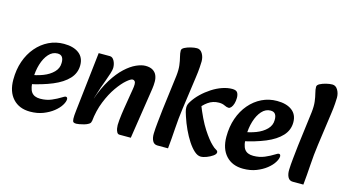

<svg xmlns="http://www.w3.org/2000/svg" viewBox="-79 -996 2371 1310"><g transform="rotate(15 1106.5 -340.5)"><path d="M186 16Q109 16 64.5 -32.5Q20 -81 20 -166Q20 -237 40.5 -296Q61 -355 98.5 -399Q136 -443 185.5 -467Q235 -491 292 -491Q359 -491 397.5 -462Q436 -433 436 -378Q436 -323 398 -282Q360 -241 290.5 -212Q221 -183 126 -163L113 -226Q166 -233 210 -250Q254 -267 281.5 -295Q309 -323 309 -360Q310 -386 300 -401Q290 -416 266 -416Q231 -416 204.5 -386.5Q178 -357 163.5 -309Q149 -261 149 -206Q149 -140 168 -113.5Q187 -87 230 -87Q274 -87 310 -102.5Q346 -118 371 -134Q379 -139 385.5 -142.5Q392 -146 397 -146Q403 -146 406 -141.5Q409 -137 409 -131Q409 -113 393.5 -88Q378 -63 348.5 -39.5Q319 -16 278 0Q237 16 186 16Z M817 10Q805 10 798.5 -2Q792 -14 790 -28Q788 -42 788 -51Q788 -65 790 -85.5Q792 -106 795 -129Q798 -152 801 -170L818 -274Q821 -294 824.5 -313Q828 -332 828 -349Q828 -363 822 -370Q816 -377 807 -377Q794 -377 765.5 -352.5Q737 -328 704.5 -282Q672 -236 646 -171.5Q620 -107 612 -29L582 -178Q612 -265 649.5 -324.5Q687 -384 726.5 -420.5Q766 -457 803 -473.5Q840 -490 868 -490Q900 -490 919.5 -478Q939 -466 947.5 -446Q956 -426 956 -402Q956 -376 952.5 -352.5Q949 -329 945 -303L897 10ZM512 14Q499 14 492.5 9.5Q486 5 485 -14Q484 -33 489 -75L536 -491H615Q634 -491 646 -469Q658 -447 658 -419Q658 -406 649.5 -378.5Q641 -351 629.5 -320.5Q618 -290 610 -267L584 -185L628 -191L611 -29Q610 -17 597 -9Q584 -1 566.5 4Q549 9 533.5 11.5Q518 14 512 14Z M1390 11Q1368 11 1344.5 -10Q1321 -31 1298.5 -65.5Q1276 -100 1256.5 -142Q1237 -184 1223 -227Q1219 -239 1214 -256Q1209 -273 1209 -289Q1209 -300 1212.5 -309.5Q1216 -319 1223 -330Q1243 -362 1273 -391Q1303 -420 1338.5 -443Q1374 -466 1410.5 -478.5Q1447 -491 1480 -491Q1508 -491 1517 -477Q1526 -463 1526 -440Q1526 -418 1520.5 -399.5Q1515 -381 1506 -370.5Q1497 -360 1488 -360Q1475 -360 1458 -368.5Q1441 -377 1417 -377Q1374 -377 1340 -352.5Q1306 -328 1287 -296L1298 -344Q1341 -234 1380.5 -173.5Q1420 -113 1449 -86Q1466 -69 1479 -62.5Q1492 -56 1492 -46Q1492 -33 1473.5 -20Q1455 -7 1431.5 2Q1408 11 1390 11ZM1086 14Q1062 14 1051 -7Q1040 -28 1041 -59Q1042 -93 1047 -140Q1052 -187 1057 -233L1088 -478Q1093 -521 1089 -553Q1085 -585 1078.5 -609.5Q1072 -634 1072 -653Q1072 -666 1090 -675.5Q1108 -685 1132.5 -691Q1157 -697 1176 -697Q1200 -697 1214.5 -673Q1229 -649 1229 -618Q1229 -608 1227 -576Q1225 -544 1219 -503L1187 -273Q1177 -201 1172.5 -128.5Q1168 -56 1161 14Z M1691 16Q1614 16 1569.5 -32.5Q1525 -81 1525 -166Q1525 -237 1545.5 -296Q1566 -355 1603.5 -399Q1641 -443 1690.5 -467Q1740 -491 1797 -491Q1864 -491 1902.5 -462Q1941 -433 1941 -378Q1941 -323 1903 -282Q1865 -241 1795.5 -212Q1726 -183 1631 -163L1618 -226Q1671 -233 1715 -250Q1759 -267 1786.5 -295Q1814 -323 1814 -360Q1815 -386 1805 -401Q1795 -416 1771 -416Q1736 -416 1709.5 -386.5Q1683 -357 1668.5 -309Q1654 -261 1654 -206Q1654 -140 1673 -113.5Q1692 -87 1735 -87Q1779 -87 1815 -102.5Q1851 -118 1876 -134Q1884 -139 1890.5 -142.5Q1897 -146 1902 -146Q1908 -146 1911 -141.5Q1914 -137 1914 -131Q1914 -113 1898.5 -88Q1883 -63 1853.5 -39.5Q1824 -16 1783 0Q1742 16 1691 16Z M2042 14Q2018 14 2007 -7Q1996 -28 1997 -59Q1998 -93 2003 -140Q2008 -187 2013 -233L2044 -478Q2049 -521 2045 -553Q2041 -585 2034.5 -609.5Q2028 -634 2028 -653Q2028 -666 2046 -675.5Q2064 -685 2088.5 -691Q2113 -697 2132 -697Q2156 -697 2170.5 -673Q2185 -649 2185 -618Q2185 -608 2183 -576Q2181 -544 2175 -503L2143 -273Q2133 -201 2128.5 -128.5Q2124 -56 2117 14Z"/></g></svg>

Font: Alkatra Medium
Style: Regular
Weight: 500
Designer: Suman Bhandary
Version: Version 1.100;gftools[0.9.22]